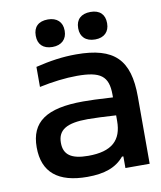

<svg xmlns="http://www.w3.org/2000/svg" viewBox="-79 -738 680 811"><g transform="rotate(-10 261.5 -333.0)"><path d="M273 -509C214 -509 161 -501 99 -486V-400C155 -412 212 -419 261 -419C361 -419 395 -395 395 -315V-303C334 -307 292 -308 268 -308C109 -308 41 -259 41 -151C41 -43 106 9 231 9C305 9 355 -9 389 -50H395V0H499V-288C499 -446 437 -509 273 -509ZM119 -615C119 -580 140 -557 181 -557C220 -557 243 -580 243 -615V-617C243 -653 220 -675 181 -675C140 -675 119 -653 119 -617ZM145 -152C145 -207 183 -231 274 -231C301 -231 348 -229 395 -226V-202C395 -119 351 -78 250 -78C177 -78 145 -101 145 -152ZM301 -615C301 -580 323 -557 364 -557C403 -557 425 -580 425 -615V-617C425 -653 404 -675 364 -675C323 -675 301 -653 301 -617Z"/></g></svg>

Font: LT Wave Text Medium
Style: Regular
Weight: 500
Designer: Daniel Lyons
Version: Version 2.5 (Glyphs App)